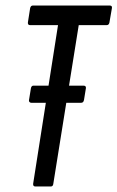

<svg xmlns="http://www.w3.org/2000/svg" viewBox="-20 -675 425 695"><path d="M93 -303Q89 -303 86.5 -306Q84 -309 85 -313L92 -356Q94 -365 101 -365H282Q292 -365 291 -356L284 -313Q282 -303 274 -303H220H146ZM108 0Q99 0 100 -10L190 -584H89Q80 -584 81 -594L89 -645Q91 -655 99 -655H377Q387 -655 385 -645L376 -593Q374 -584 366 -584H265L173 -10Q172 0 164 0Z"/></svg>

Font: Sofia Sans Extra Condensed Medium
Style: Italic
Weight: 500
Italic angle: -9°
Version: Version 4.100